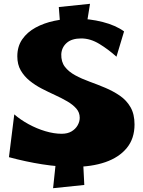

<svg xmlns="http://www.w3.org/2000/svg" viewBox="-20 -866 754 1009"><path d="M259 123 287 -141 410 -152 423 106ZM302 -661 289 -829 453 -846 425 -672ZM365 11Q288 11 202 -2.5Q116 -16 27 -40L55 -265Q87 -237 130 -213.5Q173 -190 218.5 -176.5Q264 -163 304 -163Q335 -163 356 -175.5Q377 -188 388 -207.5Q399 -227 399 -247Q399 -275 381 -295.5Q363 -316 334 -333Q305 -350 270 -366Q235 -382 200 -400Q165 -418 136 -441.5Q107 -465 89 -496Q71 -527 71 -570Q71 -622 97 -659.5Q123 -697 167 -721Q211 -745 265.5 -756.5Q320 -768 378 -768Q451 -768 519.5 -750.5Q588 -733 632 -701L592 -568Q550 -606 502.5 -635Q455 -664 407 -664Q357 -664 330.5 -640.5Q304 -617 302 -581Q301 -541 321 -515Q341 -489 375 -470.5Q409 -452 450.5 -437Q492 -422 533.5 -404.5Q575 -387 610 -363Q645 -339 666 -302.5Q687 -266 687 -212Q687 -138 646.5 -88.5Q606 -39 534 -14Q462 11 365 11Z"/></svg>

Font: Marhey Light
Style: Bold
Weight: 700
Version: Version 1.000